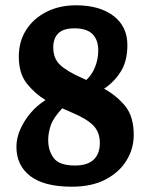

<svg xmlns="http://www.w3.org/2000/svg" viewBox="-20 -691 555 725"><path d="M251 14Q147 14 94.5 -26Q42 -66 42 -137Q42 -170 57 -203.5Q72 -237 96.5 -265.5Q121 -294 152 -313Q111 -338 81 -376Q51 -414 51 -477Q51 -534 78.5 -577.5Q106 -621 155 -646Q204 -671 267 -671Q356 -671 408.5 -631Q461 -591 461 -521Q461 -461 436.5 -421.5Q412 -382 373 -356Q423 -328 454 -289Q485 -250 485 -181Q485 -130 458 -85.5Q431 -41 379 -13.5Q327 14 251 14ZM263 -66Q310 -66 333.5 -88Q357 -110 357 -151Q357 -192 332.5 -217Q308 -242 256 -264L215 -282Q182 -247 172 -218.5Q162 -190 162 -162Q162 -122 183 -94Q204 -66 263 -66ZM306 -389Q327 -408 339 -438Q351 -468 351 -501Q351 -540 329.5 -562Q308 -584 261 -584Q219 -584 200 -565Q181 -546 181 -511Q181 -479 197.5 -456.5Q214 -434 265 -408Q274 -404 284.5 -399Q295 -394 306 -389Z"/></svg>

Font: Faustina VF Beta
Style: Regular
Weight: 400
Designer: Alfonso Garcia
Foundry: Omnibus-Type
Version: Version 1.006